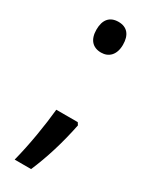

<svg xmlns="http://www.w3.org/2000/svg" viewBox="-181 -585 598 759"><g transform="rotate(30 118.5 -205.5)"><path d="M58 -474C58 -429 80 -404 119 -404C154 -404 179 -428 179 -474C179 -519 158 -544 119 -544C79 -544 58 -519 58 -474ZM184 -109 177 -120H79C72 -47 56 52 35 133H110C141 61 166 -20 184 -109Z"/></g></svg>

Font: Noto Sans Armenian ExtraCondensed Medium
Style: Regular
Weight: 500
Width: 2
Designer: Monotype Design Team
Foundry: Monotype Imaging Inc.
Version: Version 2.008